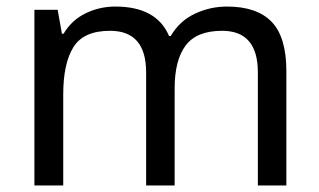

<svg xmlns="http://www.w3.org/2000/svg" viewBox="-20 -566 975 586"><path d="M673 -546Q764 -546 809 -499.5Q854 -453 854 -349V0H767V-345Q767 -472 658 -472Q580 -472 546.5 -427Q513 -382 513 -296V0H426V-345Q426 -472 316 -472Q235 -472 204 -422Q173 -372 173 -278V0H85V-536H156L169 -463H174Q199 -505 241.5 -525.5Q284 -546 332 -546Q458 -546 496 -456H501Q528 -502 574.5 -524Q621 -546 673 -546Z"/></svg>

Font: Noto Sans Anatolian Hieroglyphs
Style: Regular
Weight: 400
Designer: Monotype Design Team
Foundry: Monotype Imaging Inc.
Version: Version 2.001; ttfautohint (v1.8.4.7-5d5b)